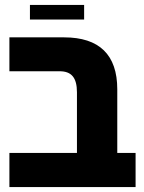

<svg xmlns="http://www.w3.org/2000/svg" viewBox="-20 -756 581 776"><path d="M101 -677H320V-736H101ZM528 -138H454V-395C454 -535 381 -605 239 -605H18V-468H221C269 -468 291 -442 291 -383V-138H18V0H528Z"/></svg>

Font: Noto Sans Hebrew SemiCondensed Extra
Style: Regular
Weight: 800
Width: 4
Designer: Monotype Design Team
Foundry: Monotype Imaging Inc.
Version: Version 1.902